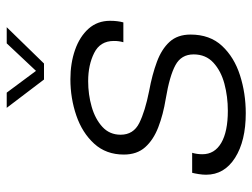

<svg xmlns="http://www.w3.org/2000/svg" viewBox="-114 -664 787 600"><g transform="rotate(-90 280.0 -364.5)"><path d="M225.5 9.5Q139 9.5 86.2 -24Q33.5 -57.5 33.5 -114.5Q33.5 -125.5 35.5 -138Q37.5 -150.5 39.5 -158H102Q97.5 -143 97.5 -126Q97.5 -88 132.8 -67.2Q168 -46.5 233.5 -46.5Q277.5 -46.5 317.8 -57.2Q358 -68 383.8 -91.8Q409.5 -115.5 409.5 -153.5Q409.5 -192 376 -210.2Q342.5 -228.5 271 -240.5Q221.5 -248.5 182 -263.8Q142.5 -279 119.5 -304.8Q96.5 -330.5 96.5 -371.5Q96.5 -427 130.5 -464.2Q164.5 -501.5 218.5 -520Q272.5 -538.5 332 -538.5Q382 -538.5 423.5 -524Q465 -509.5 489.8 -481.8Q514.5 -454 514.5 -414.5Q514.5 -391 509.5 -373H447.5Q449.5 -380 450.5 -386.8Q451.5 -393.5 451.5 -403Q451.5 -445.5 414 -464.2Q376.5 -483 326 -483Q284 -483 245.8 -472Q207.5 -461 183 -438.5Q158.5 -416 158.5 -381.5Q158.5 -341.5 195.2 -323.2Q232 -305 295 -292.5Q346.5 -283 386.2 -268.2Q426 -253.5 448.8 -228.5Q471.5 -203.5 471.5 -163Q471.5 -102.5 436 -64.5Q400.5 -26.5 344.2 -8.5Q288 9.5 225.5 9.5ZM242.5 -737.5H290L358 -646L444 -737.5H494.5L381 -621H331Z"/></g></svg>

Font: Epilogue Light
Style: Italic
Weight: 300
Italic angle: -12°
Designer: Tyler Finck
Foundry: Etcetera Type Co
Version: Version 2.111; ttfautohint (v1.8.3)